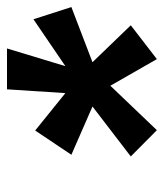

<svg xmlns="http://www.w3.org/2000/svg" viewBox="20 -784 466 546"><g transform="rotate(-90 253.0 -511.0)"><path d="M388.2 -724.1 337.9 -558.1 471.2 -648.9 505.9 -541 349.1 -481 454.1 -372.1 357.9 -297.9 282.2 -430.2 155.8 -297.9 81.1 -372.1 223.1 -481 85.9 -541 154.8 -644 261.2 -558.1 272 -724.1Z"/></g></svg>

Font: Stilu SemiBold
Style: Italic
Weight: 600
Italic angle: -10°
Designer: Genilson Lima Santos
Foundry: Genilson Lima Santos
Version: Version 1.200;PS 001.200;hotconv 1.0.88;makeotf.lib2.5.64775